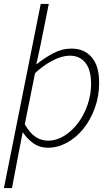

<svg xmlns="http://www.w3.org/2000/svg" viewBox="-23 -739 567 976"><path d="M-3 217 184 -719H225L183 -510L162 -413H164Q202 -444 247 -468Q292 -492 341 -492Q405 -492 443 -448Q481 -404 481 -319Q481 -250 459 -189.5Q437 -129 400.5 -84Q364 -39 317 -13.5Q270 12 221 12Q179 12 147.5 -10Q116 -32 94 -65H92L71 43L38 217ZM221 -24Q264 -24 303.5 -48.5Q343 -73 373.5 -113.5Q404 -154 422 -206Q440 -258 440 -312Q440 -384 411 -420Q382 -456 332 -456Q292 -456 244 -431Q196 -406 155 -367L103 -107Q129 -62 158 -43Q187 -24 221 -24Z"/></svg>

Font: TypoPRO Source Sans Pro
Style: Italic
Weight: 300
Italic angle: -11°
Designer: Paul D. Hunt
Foundry: Adobe Systems Incorporated
Version: Version 1.075;PS 2.000;hotconv 1.0.86;makeotf.lib2.5.63406